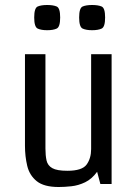

<svg xmlns="http://www.w3.org/2000/svg" viewBox="-20 -737 557 769"><path d="M80 -520H162V-142Q162 -114 166.5 -94Q171 -74 189.5 -63.5Q208 -53 250 -53Q309 -53 327 -78Q345 -103 345 -140V-520H427V0H382L369 -49Q348 -20 321 -7Q294 6 266 9Q238 12 215 12Q156 12 127 -11.5Q98 -35 89 -73Q80 -111 80 -153ZM169 -717Q193 -717 207 -711Q221 -705 221 -667Q221 -629 207 -622.5Q193 -616 169 -616Q145 -616 131 -622.5Q117 -629 117 -667Q117 -705 131 -711Q145 -717 169 -717ZM349 -717Q373 -717 387 -711Q401 -705 401 -667Q401 -629 387 -622.5Q373 -616 349 -616Q325 -616 311 -622.5Q297 -629 297 -667Q297 -705 311 -711Q325 -717 349 -717Z"/></svg>

Font: Strait
Style: Regular
Weight: 400
Designer: Eduardo Rodriguez Tunni
Foundry: Eduardo Rodriguez Tunni
Version: Version 1.002; ttfautohint (v1.8.4.7-5d5b);gftools[0.9.23]